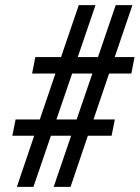

<svg xmlns="http://www.w3.org/2000/svg" viewBox="-20 -731 546 751"><path d="M200.7 -263.7H279.8L341.3 -443.4H262.2ZM258.3 -200.2H179.2L110.8 0H45.9L113.8 -200.2H28.3L41 -263.7H135.7L196.8 -443.4H105.5L118.2 -507.8H218.8L288.1 -710.9H353.5L284.2 -507.8H363.3L432.6 -710.9H498L428.7 -507.8H506.3L493.7 -443.4H406.7L345.7 -263.7H429.2L416.5 -200.2H323.7L255.9 0H189.9Z"/></svg>

Font: RobotoCondensed-Italic
Style: Italic
Weight: 400
Designer: Google
Version: Version 1.200311; 2013